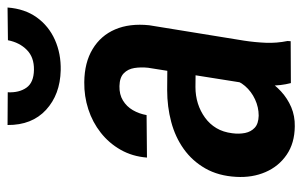

<svg xmlns="http://www.w3.org/2000/svg" viewBox="-164 -614 790 501"><g transform="rotate(-90 230.5 -364.0)"><path d="M261.7 -107.4 303.7 -372.1Q305.7 -391.1 303 -408Q300.3 -424.8 289.3 -435.5Q278.3 -446.3 255.9 -446.8Q233.9 -447.3 218.3 -437.7Q202.6 -428.2 193.1 -411.9Q183.6 -395.5 180.2 -376L69.3 -375Q72.3 -413.1 89.6 -443.6Q106.9 -474.1 134.3 -495.6Q161.6 -517.1 195.6 -528.1Q229.5 -539.1 266.1 -538.6Q317.4 -538.1 352.5 -516.8Q387.7 -495.6 403.8 -458Q419.9 -420.4 414.6 -369.1L374.5 -122.1Q370.1 -93.8 368.9 -65.2Q367.7 -36.6 373.5 -8.3L373 0L263.7 0.5Q256.8 -25.9 257.3 -53.2Q257.8 -80.6 261.7 -107.4ZM313.5 -321.8 301.3 -248 253.4 -248.5Q231 -248.5 210.7 -242.2Q190.4 -235.8 173.6 -223.6Q156.7 -211.4 146.2 -193.8Q135.7 -176.3 132.8 -152.3Q130.4 -134.8 133.5 -119.1Q136.7 -103.5 147.2 -93.8Q157.7 -84 178.7 -83.5Q200.7 -83.5 221.2 -93Q241.7 -102.5 256.1 -119.1Q270.5 -135.7 274.4 -157.7L293.5 -109.4Q286.1 -85.4 273.2 -63.7Q260.3 -42 241.9 -25.1Q223.6 -8.3 200.7 1.5Q177.7 11.2 150.9 10.7Q106.9 10.3 76.7 -10.5Q46.4 -31.2 31.5 -65.7Q16.6 -100.1 19 -142.1Q21.5 -188.5 41 -222.7Q60.5 -256.8 91.8 -279.1Q123 -301.3 162.6 -311.8Q202.1 -322.3 245.6 -322.3ZM375.5 -737.8 460.9 -738.8Q457.5 -693.8 435.1 -662.6Q412.6 -631.3 376.5 -615.2Q340.3 -599.1 296.9 -600.1Q233.9 -601.6 193.8 -638.4Q153.8 -675.3 154.3 -738.8L239.7 -738.3Q238.3 -708.5 251.7 -689.5Q265.1 -670.4 298.3 -669.9Q331.1 -669.4 350.3 -688.5Q369.6 -707.5 375.5 -737.8Z"/></g></svg>

Font: Roboto Condensed Medium
Style: Italic
Weight: 500
Italic angle: -12°
Designer: Christian Robertson
Foundry: Google
Version: Version 3.0; 2020